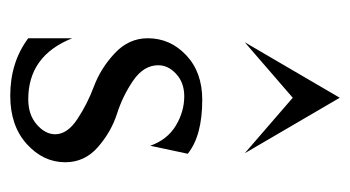

<svg xmlns="http://www.w3.org/2000/svg" viewBox="-178 -510 699 384"><g transform="rotate(90 172.0 -317.5)"><path d="M64 -457 175 -647 286 -457 175 -553ZM171 12Q104 12 56 -24V-112Q91 -24 178 -24Q209 -24 228.5 -41Q248 -58 248 -78Q248 -102 218 -122Q188 -142 152 -155.5Q116 -169 86 -197Q56 -225 56 -263Q56 -308 90 -340Q124 -372 179 -372Q251 -372 287 -343L271 -268Q259 -302 231 -319Q203 -336 172 -336Q145 -336 127.5 -320Q110 -304 110 -284Q110 -255 140.5 -234Q171 -213 207 -201.5Q243 -190 273.5 -163.5Q304 -137 304 -98Q304 -54 267.5 -21Q231 12 171 12Z"/></g></svg>

Font: Bellefair
Style: Regular
Weight: 400
Designer: Nick Shinn, Liron Lavi Turkenic
Foundry: Shinntype
Version: Version 1.003;PS 001.003;hotconv 1.0.88;makeotf.lib2.5.64775